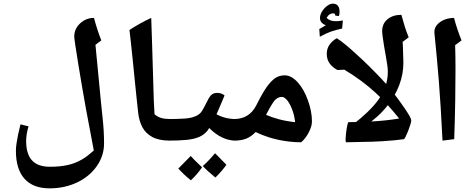

<svg xmlns="http://www.w3.org/2000/svg" viewBox="-20 -778 2603 1050"><path d="M251 252Q161 252 114 199.5Q67 147 67 47Q67 30 70 8.5Q73 -13 78.5 -40Q84 -67 92 -98L136 -87Q123 -44 123 -7Q123 64 155 99Q187 134 253 134Q308 134 350.5 124.5Q393 115 430 93Q446 84 461.5 71.5Q477 59 493 45L471 -72Q462 -116 451 -177.5Q440 -239 428.5 -305.5Q417 -372 407.5 -431Q398 -490 392 -530Q386 -570 386 -578Q386 -620 418 -650Q450 -680 494 -680Q503 -646 513 -615.5Q523 -585 534 -557L502 -533L532 -221Q537 -172 541 -134.5Q545 -97 547 -63.5Q549 -30 549 7Q549 74 509 131Q469 188 401 220Q367 236 329.5 244Q292 252 251 252Z M909 -9Q849 -9 812.5 -29Q776 -49 758.5 -82.5Q741 -116 736 -159Q734 -178 729 -222.5Q724 -267 718.5 -324Q713 -381 707 -439Q701 -497 696 -544Q691 -591 688 -614Q717 -633 746.5 -649.5Q776 -666 807 -680Q810 -605 812 -530.5Q814 -456 816.5 -381Q819 -306 821 -231L825 -153Q843 -138 863 -132.5Q883 -127 911 -127Q917 -127 917 -119V-17Q917 -9 909 -9Z M900 -9Q892 -9 892 -17V-119Q892 -127 900 -127Q948 -127 988.5 -129.5Q1029 -132 1055 -145Q1075 -155 1085.5 -172.5Q1096 -190 1112 -222Q1128 -255 1140 -262.5Q1152 -270 1168 -270Q1192 -270 1208 -256Q1199 -234 1191 -215.5Q1183 -197 1176.5 -181.5Q1170 -166 1164 -153Q1188 -140 1214.5 -133.5Q1241 -127 1269 -127Q1277 -127 1277 -119V-17Q1277 -9 1269 -9Q1193 -9 1124 -78L1116 -65Q1097 -41 1069 -29Q1041 -17 1000 -13Q959 -9 900 -9ZM1158 193Q1115 158 1089 130Q1121 102 1156 60Q1159 63 1174.5 78.5Q1190 94 1218 123Q1208 138 1193 155.5Q1178 173 1158 193ZM1024 208Q999 188 982.5 172Q966 156 955 144Q972 127 989 109.5Q1006 92 1023 75Q1029 82 1044.5 98Q1060 114 1085 137Q1072 156 1057 173.5Q1042 191 1024 208Z M1627 0Q1583 0 1537.5 -7Q1492 -14 1451 -27Q1410 -40 1378 -56Q1354 -31 1327 -20Q1300 -9 1260 -9Q1252 -9 1252 -17V-119Q1252 -127 1260 -127Q1301 -127 1331.5 -145.5Q1362 -164 1381 -201Q1393 -225 1403.5 -244.5Q1414 -264 1423 -278.5Q1432 -293 1439 -303Q1464 -337 1486 -351.5Q1508 -366 1537 -366Q1573 -366 1607.5 -328.5Q1642 -291 1664 -229Q1686 -169 1686 -113Q1686 -87 1668 -53Q1650 -19 1627 0ZM1594 -110Q1590 -147 1578 -178.5Q1566 -210 1551 -229Q1535 -248 1522 -248Q1500 -248 1483 -230Q1475 -221 1463 -201Q1451 -181 1435 -150Q1467 -136 1506.5 -125.5Q1546 -115 1594 -110Z M1873 0Q1870 0 1870 -12Q1870 -26 1872.5 -49.5Q1875 -73 1879 -91.5Q1883 -110 1886 -110Q1914 -110 1947.5 -111Q1981 -112 2017 -114Q2053 -116 2090.5 -120Q2128 -124 2163 -130Q2127 -174 2095.5 -209Q2064 -244 2029 -275Q1995 -306 1955.5 -335.5Q1916 -365 1863 -397L1826 -395Q1800 -408 1783.5 -430Q1767 -452 1767 -484Q1767 -512 1782 -533.5Q1797 -555 1822 -569Q1845 -554 1870.5 -533Q1896 -512 1924 -486Q1958 -456 1995 -419.5Q2032 -383 2066.5 -346.5Q2101 -310 2124 -280Q2139 -261 2157 -236.5Q2175 -212 2191.5 -188Q2208 -164 2218.5 -145.5Q2229 -127 2229 -119Q2229 -112 2224 -96Q2219 -80 2212 -62Q2205 -44 2198.5 -31Q2192 -18 2189 -17Q2170 -14 2139.5 -11Q2109 -8 2076 -6Q2043 -4 2015 -3Q2006 -3 1986.5 -2.5Q1967 -2 1944.5 -1.5Q1922 -1 1902.5 -0.5Q1883 0 1873 0ZM1729 -577 1726 -619 1762 -640Q1730 -652 1730 -679Q1730 -697 1741 -715Q1752 -733 1768.5 -745.5Q1785 -758 1800 -758Q1837 -758 1837 -713Q1837 -698 1833 -690L1813 -693V-696Q1813 -701 1810 -703Q1807 -705 1801 -705Q1791 -705 1782 -699Q1773 -693 1766 -680Q1784 -662 1816 -662Q1824 -662 1834 -663Q1844 -664 1855 -666L1851 -622Q1815 -614 1790.5 -605.5Q1766 -597 1729 -577Z M1964 -79 1910 -97Q1954 -131 1989 -164.5Q2024 -198 2049 -232Q2074 -267 2087.5 -305.5Q2101 -344 2101 -387Q2101 -399 2098 -421.5Q2095 -444 2090 -471Q2085 -498 2080.5 -525.5Q2076 -553 2073 -575Q2070 -597 2070 -608Q2070 -649 2099.5 -673Q2129 -697 2175 -697Q2185 -660 2193.5 -633Q2202 -606 2215 -574L2182 -549Q2183 -539 2183.5 -521.5Q2184 -504 2184.5 -486Q2185 -468 2185.5 -454Q2186 -440 2186 -436Q2186 -372 2163.5 -313Q2141 -254 2102 -204Q2073 -167 2039 -137Q2005 -107 1964 -79Z M2400 -9Q2395 -112 2390 -190Q2385 -268 2380 -333.5Q2375 -399 2369 -461Q2363 -523 2356 -595Q2353 -620 2367.5 -639Q2382 -658 2407.5 -669Q2433 -680 2463 -680Q2471 -649 2481.5 -618Q2492 -587 2504 -557L2469 -531Q2471 -476 2471 -399.5Q2471 -323 2469.5 -227Q2468 -131 2464 -17Z"/></svg>

Font: Noto Naskh Arabic
Style: Bold
Weight: 700
Designer: Monotype Design Team, David Williams, Mohamad Dakak and Nizar Qandah
Foundry: Monotype Imaging Inc.
Version: Version 2.016